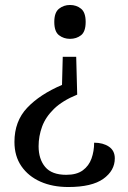

<svg xmlns="http://www.w3.org/2000/svg" viewBox="-20 -559 514 771"><path d="M290 -179Q231 -155 197 -122Q163 -89 149 -50.5Q135 -12 135 28Q135 80 161.5 111.5Q188 143 246 143Q288 143 312.5 125Q337 107 347.5 77.5Q358 48 358 14Q394 14 417.5 30Q441 46 441 77Q441 126 395 159Q349 192 254 192Q191 192 142.5 170.5Q94 149 66 108.5Q38 68 38 11Q38 -72 89 -126Q140 -180 229 -218L232 -331H286ZM261 -539Q287 -539 305.5 -524Q324 -509 324 -471Q324 -432 305.5 -417.5Q287 -403 261 -403Q236 -403 217 -417.5Q198 -432 198 -471Q198 -509 217 -524Q236 -539 261 -539Z"/></svg>

Font: Noto Serif Oriya
Style: Regular
Weight: 400
Designer: David Williams
Foundry: Google LLC, David Williams
Version: Version 1.051; ttfautohint (v1.8.4.7-5d5b)